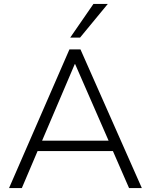

<svg xmlns="http://www.w3.org/2000/svg" viewBox="-20 -956 768 976"><path d="M26 0 333 -705H389L701 0H636L554 -188H171L91 0ZM360 -630 194 -241H532L362 -630ZM337 -765 455 -936H528L387 -765Z"/></svg>

Font: Mulish Light
Style: Regular
Weight: 300
Designer: Vernon Adams
Foundry: Vernon Adams
Version: Version 3.603; ttfautohint (v1.8.3)